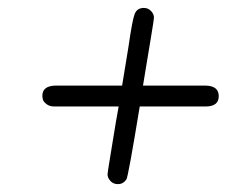

<svg xmlns="http://www.w3.org/2000/svg" viewBox="-20 -550 577 489"><path d="M87.9 -306.2Q87.9 -331.1 121.1 -332H291Q297.9 -372.1 307.1 -430.2Q316.9 -499 323 -514.4Q329.1 -529.8 346.2 -529.8Q357.4 -529.8 364.7 -522Q372.1 -514.2 372.1 -504.9Q372.1 -501 365 -458Q357.9 -415 351.1 -374L344.2 -332H502Q537.1 -332 537.1 -305.2Q537.1 -279.3 504.9 -278.8H335.9Q306.2 -97.7 301.8 -92.8Q293 -80.6 279.8 -81.1Q268.6 -81.1 261.2 -89.1Q253.9 -97.2 253.9 -106Q253.9 -109.9 261 -152.8Q268.1 -195.8 274.9 -237.8L282.2 -278.8H118.2Q106 -278.8 98.4 -284.9Q90.8 -291 89.4 -296.1Q87.9 -301.3 87.9 -306.2Z"/></svg>

Font: CMU Typewriter Text
Style: LightOblique
Weight: 200
Italic angle: -9.46001°
Version: Version 0.7.0